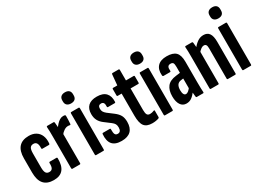

<svg xmlns="http://www.w3.org/2000/svg" viewBox="-36 -1292 2548 1897"><g transform="rotate(-30 1238.0 -343.0)"><path d="M182.6 6Q106.7 6 69 -37Q31.4 -80.1 31.4 -167.2V-328Q31.4 -412.6 69.2 -455Q107.1 -497.5 182.2 -497.5Q229.5 -497.5 262.3 -477.3Q295.2 -457.2 310.5 -420.4Q325.9 -383.5 321.7 -333.8Q320.9 -319.9 311.4 -319.9H237.5Q233.1 -319.9 230.6 -323.1Q228.2 -326.4 228.8 -330.8Q230.8 -369 219.7 -387.6Q208.6 -406.2 183.4 -406.2Q156.6 -406.2 144.8 -388Q133 -369.8 133 -326V-167.8Q133 -123.3 144.6 -104.6Q156.2 -85.8 183 -85.8Q207.8 -85.8 218.5 -103.5Q229.2 -121.1 227.6 -160.4Q227.6 -172.6 237.1 -172.6H311.8Q321.7 -172.6 321.7 -161.6Q322.9 -77.7 288.7 -35.9Q254.5 6 182.6 6Z M395.4 0Q386.4 0 386.4 -10.9V-366.8Q386.4 -404.9 385.9 -432.7Q385.4 -460.6 383.4 -478.9Q382.4 -491.5 391.4 -491.5H464.3Q471.6 -491.5 472.6 -481.7Q474.6 -463.6 476.6 -437.1Q478.6 -410.5 479 -393.6L488.4 -374.7V-10.9Q488.4 0 479.1 0ZM480.5 -332.1 473 -422.4Q485.4 -440.2 501.3 -457.3Q517.1 -474.5 536 -486Q554.9 -497.5 576.3 -497.5Q586.9 -497.5 594 -495.7Q598.8 -494.3 600.3 -490.7Q601.8 -487.1 601.8 -481.7Q601.8 -460.4 601.1 -438Q600.4 -415.6 598.4 -393.6Q597.4 -384.2 589.9 -385.2Q584.9 -386.9 579 -387.4Q573.1 -387.9 566.1 -387.9Q544.7 -387.9 521.5 -372.6Q498.3 -357.4 480.5 -332.1Z M665.4 0Q656.4 0 656.4 -10.9V-480.9Q656.4 -491.5 665.4 -491.5H749.5Q758.4 -491.5 758.4 -480.9V-10.9Q758.4 0 749.5 0ZM707.7 -565.3Q678.7 -565.3 662.3 -579.8Q645.8 -594.3 645.8 -621.1V-635.2Q645.8 -662.8 662.3 -677.2Q678.7 -691.6 707.7 -691.6Q737.5 -691.6 753.1 -677.2Q768.7 -662.8 768.7 -635.2V-621.1Q768.7 -594.3 753.1 -579.8Q737.5 -565.3 707.7 -565.3Z M955.9 6Q882.4 6 850.5 -32.4Q818.6 -70.8 825.2 -146.5Q825.9 -156.8 834.5 -156.8H911.6Q920.7 -156.8 919.9 -146.7Q918.5 -108.1 926.5 -91.4Q934.5 -74.7 957.1 -74.7Q995.6 -74.7 995.6 -126.3Q995.6 -149.9 987.1 -165.1Q978.6 -180.3 958.6 -195.5L887.9 -249.1Q857.3 -272.3 841.6 -302.2Q825.8 -332.1 825.8 -374.3Q825.8 -434.2 859.2 -465.8Q892.6 -497.5 958.6 -497.5Q1027.9 -497.5 1060.9 -462.3Q1093.8 -427.1 1090.2 -362.7Q1090.2 -352.3 1080.4 -352.3H1004.7Q1000.8 -352.3 997.9 -354.7Q995 -357.1 996 -364.7Q998 -390 989.7 -403.7Q981.5 -417.4 961.3 -417.4Q926.6 -417.4 926.6 -377.1Q926.6 -355.9 934.9 -341.9Q943.3 -327.8 961.5 -312.7L1029.6 -261.1Q1065.2 -233.9 1080.8 -205Q1096.4 -176 1096.4 -130.8Q1096.4 -63.3 1061.4 -28.7Q1026.5 6 955.9 6Z M1306 6Q1241.7 6 1214.7 -29.3Q1187.6 -64.6 1187.6 -148.5V-400.2H1143.8Q1134.3 -400.2 1134.3 -410.6V-480.9Q1134.3 -491.5 1143.8 -491.5H1190.8L1201.9 -611.5Q1202.9 -621.5 1211.5 -621.5H1281.3Q1289.6 -621.5 1289.6 -611.1V-491.5H1376.9Q1386.4 -491.5 1386.4 -480.9V-410.6Q1386.4 -400.2 1376.9 -400.2H1289.6V-154.4Q1289.6 -116.9 1298.8 -101Q1308.1 -85.2 1331.3 -85.2Q1343.5 -85.2 1354.3 -87.8Q1365.2 -90.4 1377.1 -95.2Q1387.4 -99.4 1387.4 -87.9V-18.1Q1387.4 -7.9 1379.3 -5.6Q1365.1 -0.4 1346.2 2.8Q1327.3 6 1306 6Z M1451.4 0Q1442.4 0 1442.4 -10.9V-480.9Q1442.4 -491.5 1451.4 -491.5H1535.5Q1544.4 -491.5 1544.4 -480.9V-10.9Q1544.4 0 1535.5 0ZM1493.7 -565.3Q1464.7 -565.3 1448.3 -579.8Q1431.8 -594.3 1431.8 -621.1V-635.2Q1431.8 -662.8 1448.3 -677.2Q1464.7 -691.6 1493.7 -691.6Q1523.5 -691.6 1539.1 -677.2Q1554.7 -662.8 1554.7 -635.2V-621.1Q1554.7 -594.3 1539.1 -579.8Q1523.5 -565.3 1493.7 -565.3Z M1814.5 0Q1806.2 0 1804.8 -10.2Q1802.8 -26.6 1800.8 -52.6Q1798.8 -78.5 1798.4 -97.9L1788.9 -109.5V-358Q1788.9 -390.4 1781.6 -402.4Q1774.2 -414.4 1752.2 -414.4Q1730.1 -414.4 1721.6 -400.5Q1713.1 -386.5 1716.1 -355.4Q1716.9 -344.5 1706.2 -344.5H1634.2Q1623.4 -344.5 1622.4 -357.7Q1617 -424.4 1651.1 -460.9Q1685.3 -497.5 1755.2 -497.5Q1827.1 -497.5 1859 -465.3Q1890.9 -433.2 1890.9 -357.3V-124.7Q1890.9 -81.9 1891.8 -54.9Q1892.6 -27.9 1893.9 -11.9Q1895.3 0 1886.6 0ZM1695.1 6Q1653.3 6 1630.1 -28.8Q1606.8 -63.6 1606.8 -125.7Q1606.8 -195.3 1638 -235.2Q1669.2 -275.2 1741.1 -283.7L1797.3 -290.9L1796.9 -226.2L1761.3 -221.4Q1732.5 -217.8 1718.7 -197.2Q1704.9 -176.7 1704.9 -138.9Q1704.9 -109.8 1713.2 -93.9Q1721.4 -78 1736.5 -78Q1751.1 -78 1766.3 -90.4Q1781.5 -102.7 1803.2 -133.5L1810.5 -68.8Q1778.2 -27.9 1753.1 -11Q1727.9 6 1695.1 6Z M2169.1 0Q2159.7 0 2159.7 -10.9V-357.4Q2159.7 -383 2152.1 -394.6Q2144.4 -406.2 2127.1 -406.2Q2112.1 -406.2 2095.7 -394.8Q2079.2 -383.4 2062 -361.9L2048.4 -419Q2074.7 -454.2 2106.1 -475.8Q2137.5 -497.5 2174.8 -497.5Q2218.9 -497.5 2240.3 -466.9Q2261.7 -436.3 2261.7 -370.8V-10.9Q2261.7 0 2252.4 0ZM1974.8 0Q1965.4 0 1965.4 -10.9V-366.8Q1965.4 -404.9 1964.9 -432.7Q1964.4 -460.6 1962.4 -478.9Q1961.4 -491.5 1970.4 -491.5H2041.4Q2050.2 -491.5 2051.6 -481.3Q2054.2 -464.2 2055.9 -437.4Q2057.6 -410.5 2058 -393.6L2067.4 -374.7V-10.9Q2067.4 0 2058.1 0Z M2345.4 0Q2336.4 0 2336.4 -10.9V-480.9Q2336.4 -491.5 2345.4 -491.5H2429.5Q2438.4 -491.5 2438.4 -480.9V-10.9Q2438.4 0 2429.5 0ZM2387.7 -565.3Q2358.7 -565.3 2342.3 -579.8Q2325.8 -594.3 2325.8 -621.1V-635.2Q2325.8 -662.8 2342.3 -677.2Q2358.7 -691.6 2387.7 -691.6Q2417.5 -691.6 2433.1 -677.2Q2448.7 -662.8 2448.7 -635.2V-621.1Q2448.7 -594.3 2433.1 -579.8Q2417.5 -565.3 2387.7 -565.3Z"/></g></svg>

Font: Sofia Sans Extra Condensed
Style: Regular
Weight: 400
Designer: Botio Nikoltchev, Ani Petrova
Foundry: lettersoup
Version: Version 4.101